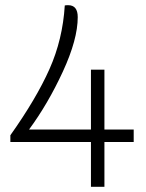

<svg xmlns="http://www.w3.org/2000/svg" viewBox="-20 -721 562 741"><path d="M331 -173H20V-199Q120 -340 171 -454.5Q222 -569 230 -700Q235 -701 243 -701Q280 -701 280 -655Q280 -569 222.5 -444.5Q165 -320 92 -221H331V-452H383V-221H496V-173H383V0H331Z"/></svg>

Font: Krub Light
Style: Regular
Weight: 300
Designer: Ekaluck Peanpanawate
Foundry: Cadson Demak Co.,Ltd.
Version: Version 1.000; ttfautohint (v1.6)